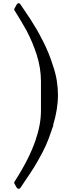

<svg xmlns="http://www.w3.org/2000/svg" viewBox="-20 -925 442 1186"><path d="M338 -339Q338 -380 331 -425.5Q324 -471 307 -520Q282 -601 241 -680V-679Q225 -712 206.5 -743.5Q188 -775 168 -806L107 -897Q103 -905 95 -905Q88 -905 83 -897L71 -875Q68 -873 68 -867Q68 -861 71 -859Q92 -825 110 -795Q128 -765 143 -738Q166 -694 181 -657Q196 -620 207 -586Q220 -545 226.5 -504Q233 -463 233 -422V-241Q233 -155 199 -57Q179 1 147 64Q115 127 71 195Q68 198 68 204Q68 209 71 212L83 234Q88 241 95 241Q103 241 107 234L168 143Q194 104 211.5 72.5Q229 41 242 17Q265 -27 280.5 -68.5Q296 -110 310 -152H308Q338 -250 338 -339Z"/></svg>

Font: MM Taunggyi
Style: Regular
Weight: 400
Designer: Khon Soe Zaw Thu
Version: Version 1.00 July 18, 2016, initial release